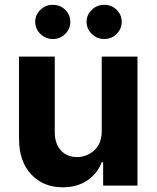

<svg xmlns="http://www.w3.org/2000/svg" viewBox="-20 -785 662 812"><path d="M410.2 -232.2V-545.5H561.4V0H416.2V-99.1H410.5Q392 -51.1 349.3 -22Q306.5 7.1 245 7.1Q162.6 7.1 111.7 -47.8Q60.7 -102.6 60.4 -198.2V-545.5H211.6V-225.1Q212 -176.8 237.6 -148.8Q263.1 -120.7 306.1 -120.7Q346.9 -120.7 378.7 -149.1Q410.5 -177.6 410.2 -232.2ZM203.5 -620Q172.9 -620 150.9 -641.5Q128.9 -663 128.9 -692.5Q128.9 -722.7 150.9 -743.6Q172.9 -764.6 203.5 -764.6Q234.4 -764.6 255.9 -743.6Q277.3 -722.7 277.3 -692.5Q277.3 -663 255.9 -641.5Q234.4 -620 203.5 -620ZM420.8 -620Q390.3 -620 368.3 -641.5Q346.2 -663 346.2 -692.5Q346.2 -722.7 368.3 -743.6Q390.3 -764.6 420.8 -764.6Q451.7 -764.6 473.2 -743.6Q494.7 -722.7 494.7 -692.5Q494.7 -663 473.2 -641.5Q451.7 -620 420.8 -620Z"/></svg>

Font: Inter Zeller
Style: Bold
Weight: 700
Designer: Rasmus Andersson; Joe Bland
Foundry: zeller
Version: Version 3.015;git-dec3a8cb1